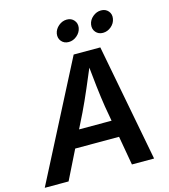

<svg xmlns="http://www.w3.org/2000/svg" viewBox="-155 -1046 1016 1152"><g transform="rotate(-15 353.5 -470.5)"><path d="M-21 0 353.5 -727.5H519L658.2 0H520.5L454.1 -377.9Q445.3 -433.1 436.5 -508.8Q427.7 -584.5 418.5 -678.7H445.8Q407.2 -586.9 375 -511.7Q342.8 -436.5 314.5 -377.9L127 0ZM156.7 -180.2 173.8 -285.2H557.1L540 -180.2ZM557.6 -807.6Q529.8 -807.6 513.2 -827.1Q496.6 -846.7 501 -874.5Q505.4 -901.9 528.8 -921.4Q552.2 -940.9 580.1 -940.9Q608.4 -940.9 625 -921.4Q641.6 -901.9 636.7 -874.5Q632.3 -846.7 609.1 -827.1Q585.9 -807.6 557.6 -807.6ZM345.2 -807.6Q316.9 -807.6 300.3 -827.1Q283.7 -846.7 288.1 -874.5Q293 -901.9 316.2 -921.4Q339.4 -940.9 367.7 -940.9Q395.5 -940.9 412.1 -921.4Q428.7 -901.9 424.3 -874.5Q419.4 -846.7 396.2 -827.1Q373 -807.6 345.2 -807.6Z"/></g></svg>

Font: Inter SemiBold
Style: Italic
Weight: 600
Italic angle: -9.3988°
Designer: Rasmus Andersson
Foundry: rsms
Version: Version 4.001;git-66647c0bb